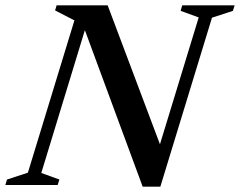

<svg xmlns="http://www.w3.org/2000/svg" viewBox="-42 -690 895 716"><path d="M748.5 -624 556 6H490L274.5 -577.5L112 -45L179.5 -20.5L173 0H-22L-16 -20.5L62 -46L235.5 -614L163.5 -651L169 -670H359.5L554.5 -152L699 -625L631.5 -649.5L637.5 -670H833L826.5 -649.5Z"/></svg>

Font: Newsreader 16pt SemiBold
Style: Italic
Weight: 600
Italic angle: -17°
Designer: Hugues Gentile
Foundry: Production Type
Version: Version 1.003; ttfautohint (v1.8.3)